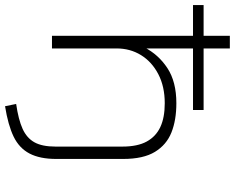

<svg xmlns="http://www.w3.org/2000/svg" viewBox="-110 -640 931 761"><g transform="rotate(90 355.5 -259.5)"><path d="M396 186 387 142Q449 133 485.5 116.5Q522 100 539 69.5Q556 39 556 -14V-279Q556 -339 536 -375.5Q516 -412 478.5 -429.5Q441 -447 384 -447Q318 -447 269 -421.5Q220 -396 193.5 -353Q167 -310 167 -256V0H117V-559H-5V-601H117V-705H167V-601H411V-559H167V-365H162Q191 -422 245 -457.5Q299 -493 384 -493Q451 -493 500 -473.5Q549 -454 577 -408Q605 -362 605 -282V-17Q605 48 583.5 89Q562 130 516.5 152Q471 174 396 186Z"/></g></svg>

Font: Nunito Sans 10pt Expanded ExtraLight
Style: Regular
Weight: 250
Width: 7
Designer: Vernon Adams
Foundry: Vernon Adams
Version: Version 3.101;gftools[0.9.27]